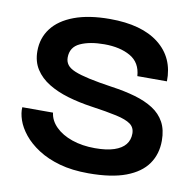

<svg xmlns="http://www.w3.org/2000/svg" viewBox="-76 -738 847 831"><g transform="rotate(10 347.0 -323.0)"><path d="M34 -218H169Q173 -184 200.5 -156.5Q228 -129 273 -113.5Q318 -98 374 -98Q425 -98 458 -109Q491 -120 507 -140Q523 -160 523 -188Q523 -215 503 -229.5Q483 -244 440 -253.5Q397 -263 327 -273Q272 -281 223 -295.5Q174 -310 136.5 -333Q99 -356 77.5 -389.5Q56 -423 56 -469Q56 -526 88.5 -569Q121 -612 185 -636Q249 -660 342 -660Q482 -660 557.5 -600.5Q633 -541 631 -437H501Q497 -496 451.5 -522Q406 -548 337 -548Q273 -548 231.5 -529Q190 -510 190 -464Q190 -446 200 -432.5Q210 -419 234 -409Q258 -399 299 -390Q340 -381 401 -372Q458 -364 504.5 -350.5Q551 -337 584.5 -315.5Q618 -294 636 -261Q654 -228 654 -180Q654 -121 623.5 -77.5Q593 -34 529.5 -10Q466 14 365 14Q293 14 238 -1.5Q183 -17 143 -43Q103 -69 78 -100Q53 -131 42.5 -162Q32 -193 34 -218Z"/></g></svg>

Font: Syne
Style: Bold
Weight: 700
Designer: Lucas Descroix
Foundry: Bonjour Monde
Version: Version 2.200